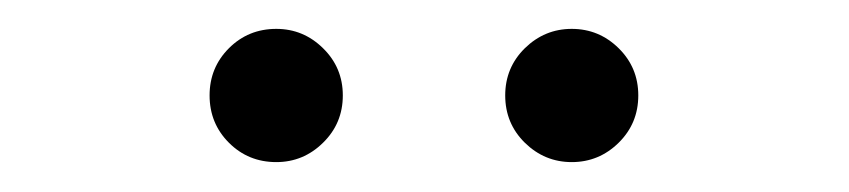

<svg xmlns="http://www.w3.org/2000/svg" viewBox="-20 -738 579 131"><path d="M168.5 -627.4Q149.4 -627.4 136.2 -640.6Q123 -653.8 123 -672.9Q123 -691.9 136.2 -705.1Q149.4 -718.3 168.5 -718.3Q187 -718.3 200.4 -705.1Q213.9 -691.9 213.9 -672.9Q213.9 -653.8 200.4 -640.6Q187 -627.4 168.5 -627.4ZM370.1 -627.4Q351.6 -627.4 338.1 -640.6Q324.7 -653.8 324.7 -672.9Q324.7 -691.9 338.1 -705.1Q351.6 -718.3 370.1 -718.3Q388.7 -718.3 402.1 -705.1Q415.5 -691.9 415.5 -672.9Q415.5 -653.8 402.1 -640.6Q388.7 -627.4 370.1 -627.4Z"/></svg>

Font: Inter Display Light
Style: Regular
Weight: 300
Designer: Rasmus Andersson
Foundry: rsms
Version: Version 4.000;git-a52131595